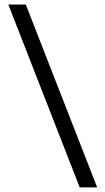

<svg xmlns="http://www.w3.org/2000/svg" viewBox="-20 -690 456 830"><path d="M91.5 -670.5 400 120H324.5L16 -670.5Z"/></svg>

Font: Anek Devanagari
Style: Regular
Weight: 400
Designer: Kailash Malviya (Devanagari) & Yesha Goshar (Latin)
Foundry: Ek Type
Version: Version 1.003